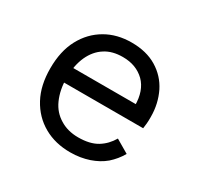

<svg xmlns="http://www.w3.org/2000/svg" viewBox="-119 -647 814 793"><g transform="rotate(30 288.5 -250.0)"><path d="M302 10C335 10 364 5 391 -4C417 -13 440 -25 460 -42C479 -59 495 -78 508 -101L445 -138C431 -114 413 -95 390 -81C367 -67 337 -60 300 -60C266 -60 237 -68 213 -83C188 -98 169 -119 156 -148C143 -177 136 -211 136 -250C136 -290 143 -324 156 -353C169 -381 187 -403 211 -418C234 -433 262 -440 295 -440C338 -440 372 -427 399 -401C425 -375 438 -338 438 -290L479 -298H110V-227H514C515 -234 516 -243 517 -252C518 -261 518 -272 518 -283C518 -326 509 -364 492 -399C475 -433 450 -460 417 -480C384 -500 344 -510 297 -510C251 -510 210 -500 174 -479C138 -458 110 -429 89 -390C68 -351 58 -304 58 -250C58 -196 68 -150 89 -111C110 -72 139 -42 176 -21C213 0 255 10 302 10Z"/></g></svg>

Font: WorkSans-Regular
Style: Regular
Weight: 500
Designer: Wei Huang
Foundry: Wei Huang
Version: ""